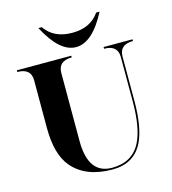

<svg xmlns="http://www.w3.org/2000/svg" viewBox="-124 -960 952 1065"><g transform="rotate(-15 351.5 -427.0)"><path d="M195.3 -859.4H214.8Q265.6 -785.2 371.1 -785.2Q476.6 -785.2 527.3 -859.4H546.9Q465.8 -703.1 371.1 -703.1Q277.3 -703.1 195.3 -859.4ZM595.7 -332V-585.9Q595.7 -654.3 517.6 -654.3V-664.1H683.6V-654.3Q605.5 -654.3 605.5 -585.9V-332Q605.5 -178.2 565.4 -97.2Q514.6 4.9 390.6 4.9Q237.3 4.9 160.2 -85.9Q97.7 -159.7 97.7 -312.5V-585.9Q97.7 -654.3 19.5 -654.3V-664.1H332V-654.3Q253.9 -654.3 253.9 -585.9V-195.3Q253.9 -4.9 390.6 -4.9Q508.8 -4.9 556.6 -101.6Q595.7 -180.2 595.7 -332Z"/></g></svg>

Font: spinweradC
Style: Bold
Weight: 700
Width: 7
Version: Version 0.3